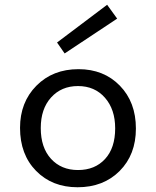

<svg xmlns="http://www.w3.org/2000/svg" viewBox="-20 -770 654 805"><path d="M219.2 -591.8 429.2 -750 471.2 -691.9 251 -545.9ZM305.2 15.1Q198.7 15.1 131.3 -53.5Q64 -122.1 64 -233.9Q64 -341.3 132.6 -410.6Q201.2 -480 309.1 -480Q415 -480 482.4 -410.9Q549.8 -341.8 549.8 -231Q549.8 -121.6 481.7 -53.2Q413.6 15.1 305.2 15.1ZM307.1 -57.1Q377.9 -57.1 420.4 -103.3Q462.9 -149.4 462.9 -231.9Q462.9 -311.5 419.9 -360.4Q377 -409.2 307.1 -409.2Q237.3 -409.2 194.1 -361.3Q150.9 -313.5 150.9 -232.9Q150.9 -151.4 193.8 -104.2Q236.8 -57.1 307.1 -57.1Z"/></svg>

Font: IntelOne Mono
Style: Regular
Weight: 400
Designer: Fred Shallcrass
Foundry: Frere-Jones Type LLC
Version: Version 1.200;hotconv 1.1.0;makeotfexe 2.6.0;FJTRelease1.2